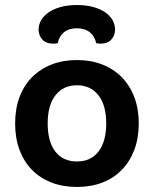

<svg xmlns="http://www.w3.org/2000/svg" viewBox="-20 -726 610 761"><path d="M530 -237Q530 -179 512.5 -132.5Q495 -86 463 -53Q431 -20 386 -2.5Q341 15 285 15Q229 15 184 -2.5Q139 -20 107 -52.5Q75 -85 57.5 -131.5Q40 -178 40 -237Q40 -295 57.5 -341.5Q75 -388 107.5 -420.5Q140 -453 185 -470.5Q230 -488 285 -488Q340 -488 385 -470.5Q430 -453 462.5 -420Q495 -387 512.5 -340.5Q530 -294 530 -237ZM285 -388Q231 -388 200 -348.5Q169 -309 169 -237Q169 -164 199.5 -125Q230 -86 285 -86Q340 -86 370.5 -125.5Q401 -165 401 -237Q401 -309 370 -348.5Q339 -388 285 -388ZM285 -614Q253 -614 233.5 -598Q214 -582 209 -555Q204 -554 200 -553.5Q196 -553 191 -553Q162 -553 147.5 -569.5Q133 -586 133 -609Q133 -628 143 -645.5Q153 -663 172 -676.5Q191 -690 219.5 -698Q248 -706 285 -706Q322 -706 350.5 -698Q379 -690 398 -676.5Q417 -663 426.5 -645.5Q436 -628 436 -609Q436 -586 421.5 -569.5Q407 -553 378 -553Q371 -553 361 -555Q356 -582 336 -598Q316 -614 285 -614Z"/></svg>

Font: Baloo Bhaina 2 SemiBold
Style: Regular
Weight: 600
Designer: Yesha Goshar, Manish Minz, Shuchita Grover and Ek Type
Foundry: Ek Type
Version: Version 1.640;hotconv 1.0.111;makeotfexe 2.5.65597; ttfautoh